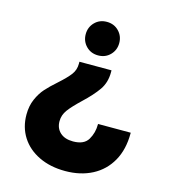

<svg xmlns="http://www.w3.org/2000/svg" viewBox="-108 -565 792 896"><g transform="rotate(15 287.5 -116.5)"><path d="M379 -397Q379 -363 356 -339.5Q333 -316 298 -316Q263 -316 240 -339.5Q217 -363 217 -397Q217 -431 240 -454.5Q263 -478 298 -478Q333 -478 356 -454.5Q379 -431 379 -397ZM377 -255Q377 -206 352 -170Q327 -134 280 -90Q241 -53 222.5 -28Q204 -3 204 27Q204 61 226.5 81.5Q249 102 289 102Q342 102 361.5 69Q381 36 381 -4V-7H539V-4Q539 74 507.5 130Q476 186 419.5 215.5Q363 245 289 245Q217 245 162 218.5Q107 192 77 145Q47 98 47 37Q47 -5 61.5 -38Q76 -71 96.5 -94Q117 -117 150 -146Q187 -179 204.5 -202Q222 -225 222 -255V-265H377Z"/></g></svg>

Font: Be Vietnam ExtraBold
Style: Regular
Weight: 800
Designer: Gabriel Lam
Foundry: TypeRant
Version: Version 4.000